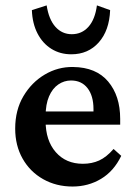

<svg xmlns="http://www.w3.org/2000/svg" viewBox="-20 -681 495 709"><path d="M248 7.8Q187.5 7.8 139.2 -19.5Q90.8 -46.9 63.5 -95.2Q36.1 -143.6 36.1 -206.1Q36.1 -274.4 66.4 -325.7Q96.7 -377 145.5 -405.8Q194.3 -434.6 250 -433.6Q335 -432.6 379.4 -379.9Q423.8 -327.1 423.8 -242.2V-220.7H134.8V-269.5H338.9L325.2 -249V-278.3Q325.2 -327.1 303.2 -355.5Q281.2 -383.8 242.2 -383.8Q216.8 -383.8 195.3 -369.1Q173.8 -354.5 161.1 -325.2Q148.4 -295.9 148.4 -252V-234.4Q148.4 -162.1 186 -119.1Q223.6 -76.2 286.1 -76.2Q319.3 -76.2 346.2 -88.4Q373 -100.6 399.4 -130.9L427.7 -105.5Q400.4 -48.8 353 -20.5Q305.7 7.8 248 7.8ZM337.9 -661.1 386.7 -643.6Q383.8 -568.4 344.7 -524.4Q305.7 -480.5 243.2 -480.5Q202.1 -480.5 169.9 -500.5Q137.7 -520.5 118.7 -557.1Q99.6 -593.8 97.7 -643.6L152.3 -661.1Q160.2 -609.4 184.6 -582Q209 -554.7 245.1 -554.7Q282.2 -554.7 306.6 -582Q331.1 -609.4 337.9 -661.1Z"/></svg>

Font: Crimson Pro SemiBold
Style: Regular
Weight: 600
Designer: Jacques Le Bailly
Foundry: Baron von Fonthausen
Version: Version 1.003